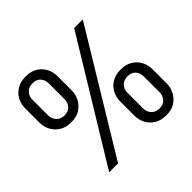

<svg xmlns="http://www.w3.org/2000/svg" viewBox="-168 -862 1039 1039"><g transform="rotate(-45 351.0 -342.5)"><path d="M110 0 528 -686H594L178 0ZM153 -336Q117 -336 90 -352.5Q63 -369 48 -396.5Q33 -424 33 -457V-565Q33 -599 48 -626.5Q63 -654 90 -670Q117 -686 153 -686H160Q196 -686 223 -670Q250 -654 265 -626.5Q280 -599 280 -565V-457Q280 -425 265 -397Q250 -369 223.5 -352.5Q197 -336 161 -336ZM157 -388Q187 -388 203 -406.5Q219 -425 219 -451V-571Q219 -598 203 -616Q187 -634 157 -634Q128 -634 111 -616Q94 -598 94 -571V-451Q94 -425 111 -406.5Q128 -388 157 -388ZM543 1Q507 1 480 -15.5Q453 -32 438 -59.5Q423 -87 423 -120V-228Q423 -262 438 -289.5Q453 -317 480 -333Q507 -349 543 -349H550Q586 -349 613 -333Q640 -317 655 -289.5Q670 -262 670 -228V-120Q670 -88 655 -60Q640 -32 613.5 -15.5Q587 1 551 1ZM547 -51Q577 -51 593 -69.5Q609 -88 609 -114V-234Q609 -261 593 -279Q577 -297 547 -297Q518 -297 501 -279Q484 -261 484 -234V-114Q484 -88 501 -69.5Q518 -51 547 -51Z"/></g></svg>

Font: Chivo Medium Light
Style: Regular
Weight: 300
Version: Version 2.002